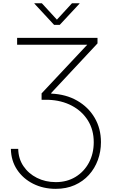

<svg xmlns="http://www.w3.org/2000/svg" viewBox="-20 -964 712 1199"><path d="M47.9 -34.2H93.8Q94.7 26.4 126.2 73.2Q157.7 120.1 210.7 146.7Q263.7 173.3 328.6 173.3Q397.9 173.3 451.4 140.9Q504.9 108.4 535.2 52Q565.4 -4.4 565.4 -76.2Q565.4 -152.8 529.1 -211.4Q492.7 -270 428.5 -304Q364.3 -337.9 280.8 -340.8H239.7V-380.9L531.2 -691.4V-684.6H86.9V-727.5H588.9V-692.9L299.8 -383.3V-379.4Q392.1 -375.5 461.9 -335.4Q531.7 -295.4 571 -228.5Q610.4 -161.6 610.4 -76.2Q610.4 -17.6 591.1 35.2Q571.8 87.9 535.2 128.4Q498.5 168.9 446.3 192.1Q394 215.3 328.1 215.3Q250.5 215.3 187.3 183.6Q124 151.9 86.7 95.7Q49.3 39.6 47.9 -34.2ZM241.2 -943.8 335.4 -841.3 429.7 -943.8H476.6V-941.4L353 -808.6H317.9L194.8 -941.4V-943.8Z"/></svg>

Font: Inter 20pt ExtraLight
Style: Regular
Weight: 250
Version: Version 4.001;git-66647c0bb